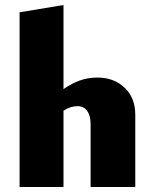

<svg xmlns="http://www.w3.org/2000/svg" viewBox="-20 -745 606 765"><path d="M519 -288V0H341V-251Q341 -284 327.5 -303Q314 -322 288 -322Q261 -322 233 -304V0H58V-696L233 -725V-390Q266 -413 298.5 -424.5Q331 -436 368 -436Q434 -436 476.5 -395.5Q519 -355 519 -288Z"/></svg>

Font: Ysabeau Heavy
Style: Regular
Weight: 800
Designer: Christian Thalmann (Catharsis Fonts)
Version: Version 0.003